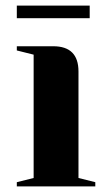

<svg xmlns="http://www.w3.org/2000/svg" viewBox="-20 -665 380 685"><path d="M40 -500H170Q260 -500 260 -410V-30L320 -15V0H40V-15L100 -30V-470L40 -485ZM300 -600H40V-645H300Z"/></svg>

Font: Yeseva One
Style: Regular
Weight: 400
Designer: Jovanny Lemonad
Foundry: Jovanny Lemonad
Version: Version 2.000